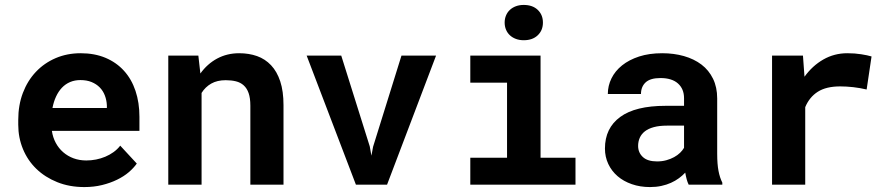

<svg xmlns="http://www.w3.org/2000/svg" viewBox="-20 -756 3641 786"><path d="M325.2 9.8Q264.2 9.8 214.4 -10.3Q164.6 -30.3 128.9 -64.7Q93.3 -99.1 74 -145.8Q54.7 -192.4 54.7 -245.6V-265.1Q54.7 -325.7 73.7 -375.7Q92.8 -425.8 127 -461.9Q161.1 -498 208 -518.1Q254.9 -538.1 310.1 -538.1Q367.2 -538.1 411.9 -519.3Q456.5 -500.5 487.5 -466.3Q518.6 -432.1 534.7 -384Q550.8 -335.9 550.8 -277.8V-220.2H192.4Q196.3 -193.4 208.3 -171.1Q220.2 -148.9 238.8 -132.8Q257.3 -116.7 281.2 -107.9Q305.2 -99.1 333.5 -99.1Q353.5 -99.1 373.3 -103Q393.1 -106.9 411.1 -114.5Q429.2 -122.1 444.8 -133.3Q460.4 -144.5 472.2 -159.7L540 -86.4Q527.3 -68.4 507.1 -51Q486.8 -33.7 459.2 -20.3Q431.6 -6.8 397.9 1.5Q364.3 9.8 325.2 9.8ZM309.1 -428.2Q286.1 -428.2 267.1 -420.2Q248 -412.1 233.6 -397Q219.2 -381.8 209.5 -360.8Q199.7 -339.8 194.8 -314H417.5V-324.7Q416.5 -346.2 409.2 -365.2Q401.9 -384.3 388.2 -398.2Q374.5 -412.1 354.7 -420.2Q335 -428.2 309.1 -428.2Z M792 -528.3 800.3 -455.1Q828.6 -494.6 869.1 -516.4Q909.7 -538.1 959 -538.1Q999 -538.1 1032.2 -526.4Q1065.4 -514.6 1089.6 -489Q1113.8 -463.4 1127.2 -423.1Q1140.6 -382.8 1140.6 -325.2V0H1004.9V-323.2Q1004.9 -354.5 997.8 -374.8Q990.7 -395 977.5 -406.7Q964.4 -418.5 945.8 -423.1Q927.2 -427.7 903.8 -427.7Q869.1 -427.7 844.7 -413.8Q820.3 -399.9 805.2 -375.5V0H668.9V-528.3Z M1493.7 -156.7 1500.5 -118.7 1507.3 -155.3 1623.5 -528.3H1765.1L1564.5 0H1437L1235.4 -528.3H1377Z M1905.3 -528.3H2192.9V-110.4H2335.9V0H1905.3V-110.4H2055.7V-417.5H1905.3ZM2045.9 -663.6Q2045.9 -679.2 2051.5 -692.6Q2057.1 -706.1 2067.4 -715.6Q2077.6 -725.1 2092 -730.5Q2106.4 -735.8 2124 -735.8Q2160.2 -735.8 2181.4 -715.6Q2202.6 -695.3 2202.6 -663.6Q2202.6 -631.8 2181.4 -611.6Q2160.2 -591.3 2124 -591.3Q2106.4 -591.3 2092 -596.7Q2077.6 -602.1 2067.4 -611.6Q2057.1 -621.1 2051.5 -634.5Q2045.9 -647.9 2045.9 -663.6Z M2799.3 0Q2794.4 -9.8 2791 -22.5Q2787.6 -35.2 2785.2 -49.3Q2773.9 -37.1 2759.3 -26.4Q2744.6 -15.6 2726.8 -7.6Q2709 0.5 2687.5 5.1Q2666 9.8 2641.1 9.8Q2600.6 9.8 2566.7 -2Q2532.7 -13.7 2508.3 -34.7Q2483.9 -55.7 2470.2 -84.7Q2456.5 -113.8 2456.5 -147.9Q2456.5 -231.4 2518.8 -277.1Q2581.1 -322.8 2704.6 -322.8H2780.3V-354Q2780.3 -392.1 2755.4 -414.3Q2730.5 -436.5 2683.6 -436.5Q2642.1 -436.5 2623 -418.7Q2604 -400.9 2604 -371.1H2468.3Q2468.3 -404.8 2483.2 -435.1Q2498 -465.3 2526.6 -488.3Q2555.2 -511.2 2596.4 -524.7Q2637.7 -538.1 2690.9 -538.1Q2738.8 -538.1 2780 -526.4Q2821.3 -514.6 2851.6 -491.7Q2881.8 -468.8 2898.9 -433.8Q2916 -398.9 2916 -353V-126.5Q2916 -84 2921.4 -56.2Q2926.8 -28.3 2937 -8.3V0ZM2669.9 -95.2Q2690.4 -95.2 2708 -100.1Q2725.6 -105 2739.7 -112.8Q2753.9 -120.6 2764.2 -130.6Q2774.4 -140.6 2780.3 -150.9V-241.7H2710.9Q2679.2 -241.7 2656.7 -235.6Q2634.3 -229.5 2620.1 -218.5Q2606 -207.5 2599.1 -192.1Q2592.3 -176.8 2592.3 -158.7Q2592.3 -131.3 2611.6 -113.3Q2630.9 -95.2 2669.9 -95.2Z M3448.7 -538.1Q3479.5 -538.1 3505.6 -533.9Q3531.7 -529.8 3547.9 -524.9L3527.8 -389.6Q3501 -396 3472.9 -399.2Q3444.8 -402.3 3419.4 -402.3Q3362.3 -402.3 3327.9 -380.4Q3293.5 -358.4 3276.4 -317.4V0H3140.6V-528.3H3267.1L3273.4 -441.9Q3305.7 -486.8 3350.6 -512.5Q3395.5 -538.1 3448.7 -538.1Z"/></svg>

Font: Roboto Mono
Style: Bold
Weight: 700
Designer: Google
Version: Version 2.000985; 2015; ttfautohint (v1.3)